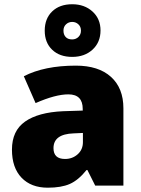

<svg xmlns="http://www.w3.org/2000/svg" viewBox="-20 -871 663 901"><path d="M451.7 -728Q451.7 -672.9 414.6 -638.4Q377.4 -604 318.8 -604Q259.8 -604 224.9 -637.5Q189.9 -670.9 189.9 -727.1Q189.9 -783.7 224.9 -817.4Q259.8 -851.1 318.8 -851.1Q376.5 -851.1 414.1 -816.9Q451.7 -782.7 451.7 -728ZM359.9 -727.1Q359.9 -745.6 347.9 -756.8Q335.9 -768.1 318.8 -768.1Q301.8 -768.1 289.8 -756.8Q277.8 -745.6 277.8 -727.1Q277.8 -709 288.1 -697.5Q298.3 -686 318.8 -686Q335.9 -686 347.9 -697.5Q359.9 -709 359.9 -727.1ZM426.8 0 390.1 -73.2H386.2Q347.7 -25.4 307.6 -7.8Q267.6 9.8 204.1 9.8Q126 9.8 81.1 -37.1Q36.1 -84 36.1 -168.9Q36.1 -257.3 97.7 -300.5Q159.2 -343.8 275.9 -349.1L368.2 -352.1V-359.9Q368.2 -428.2 300.8 -428.2Q240.2 -428.2 147 -387.2L91.8 -513.2Q188.5 -563 335.9 -563Q442.4 -563 500.7 -510.3Q559.1 -457.5 559.1 -362.8V0ZM285.2 -125Q319.8 -125 344.5 -147Q369.1 -168.9 369.1 -204.1V-247.1L325.2 -245.1Q231 -241.7 231 -175.8Q231 -125 285.2 -125Z"/></svg>

Font: TypoPRO Open Sans
Style: Regular
Weight: 800
Foundry: Ascender Corporation
Version: Version 1.10